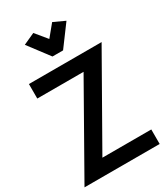

<svg xmlns="http://www.w3.org/2000/svg" viewBox="-229 -1049 994 1146"><g transform="rotate(-30 268.0 -475.5)"><path d="M227 -772H300L406 -915L328 -951L263 -872L198 -951L119 -915ZM23 -700V-600H342L2 0H520V-100H183L524 -700Z"/></g></svg>

Font: Mint Spirit
Style: Bold
Weight: 700
Designer: HARENDAL Hirwen
Foundry: Arkandis Digital Foundry.
Version: Version 1.004;FFEdit